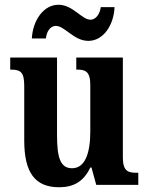

<svg xmlns="http://www.w3.org/2000/svg" viewBox="-20 -778 624 808"><path d="M352 -606C414 -606 459 -671 462 -748H404C401 -721 384 -695 361 -695C324 -695 287 -758 226 -758C163 -758 118 -692 114 -616H173C176 -643 190 -669 215 -669C253 -669 290 -606 352 -606ZM229 10C290 10 332 -14 360 -73H365L385 0H562V-51H554C521 -51 497 -56 497 -115V-536H301V-485H304C338 -485 360 -479 360 -420V-225C360 -131 337 -70 283 -70C233 -70 220 -117 220 -210V-536H23V-485H26C68 -485 82 -473 82 -416V-187C82 -52 127 10 229 10Z"/></svg>

Font: Noto Serif Condensed
Style: Bold
Weight: 700
Width: 3
Designer: Monotype Design Team
Foundry: Monotype Imaging Inc.
Version: Version 2.015